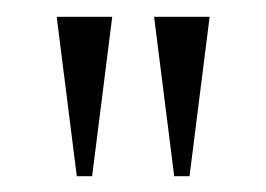

<svg xmlns="http://www.w3.org/2000/svg" viewBox="-20 -704 323 233"><path d="M48.8 -683.6H116.2L91.8 -490.2H73.2ZM167 -683.6H234.4L210 -490.2H191.4Z"/></svg>

Font: Buda
Style: light
Weight: 400
Version: Version 1.002